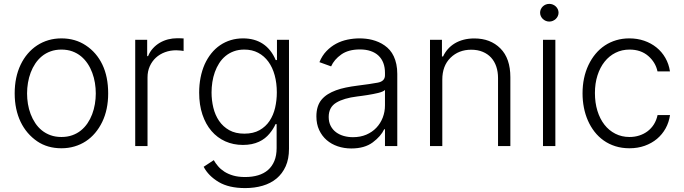

<svg xmlns="http://www.w3.org/2000/svg" viewBox="-20 -750 3513 986"><path d="M55.4 -270.2Q55.4 -353.7 85.9 -417.6Q101.2 -449.6 122.7 -474.6Q144.2 -499.6 170.8 -517Q197.4 -534.4 228.9 -543.7Q260.3 -552.9 295.5 -552.9Q366.5 -552.9 420.5 -517Q475.9 -480.5 505.7 -418.3Q535.5 -356.2 535.5 -270.2Q535.5 -187.1 505 -123.9Q489.7 -92.3 468.4 -67.1Q447.1 -41.9 420.5 -24.5Q393.8 -7.1 362.4 2.1Q331 11.4 295.5 11.4Q223.4 11.4 170.8 -24.5Q143.8 -43 122.3 -68Q100.9 -93 85.9 -124.1Q71 -155.2 63.2 -191.9Q55.4 -228.7 55.4 -270.2ZM119 -270.2Q119 -243.3 123.4 -216.3Q127.8 -189.3 137.3 -164.4Q146.7 -139.6 160.9 -118.1Q175.1 -96.6 194.8 -80.6Q214.5 -64.6 239.5 -55.6Q264.6 -46.5 295.5 -46.5Q326 -46.5 351 -55.4Q376.1 -64.3 395.6 -80.1Q415.1 -95.9 429.5 -117.2Q443.9 -138.5 453.3 -163.4Q462.7 -188.2 467.3 -215.6Q471.9 -242.9 471.9 -270.2Q471.9 -297.2 467.5 -324.2Q463.1 -351.2 453.8 -376.2Q444.6 -401.3 430.2 -422.9Q415.8 -444.6 396.3 -460.8Q376.8 -476.9 351.6 -486.2Q326.3 -495.4 295.5 -495.4Q264.9 -495.4 239.9 -486.3Q214.8 -477.3 195.3 -461.3Q175.8 -445.3 161.4 -423.8Q147 -402.3 137.6 -377.3Q128.2 -352.3 123.6 -324.9Q119 -297.6 119 -270.2Z M674.4 -545.5H735.8V-461.6H740.4Q749.6 -484.4 765.3 -501.6Q780.9 -518.8 800.6 -530.4Q820.3 -541.9 843 -547.8Q865.8 -553.6 889.6 -553.6Q897.4 -553.6 907 -553.3Q916.5 -552.9 922.9 -552.6V-488.3Q918.7 -489 908 -490.4Q897.4 -491.8 884.9 -491.8Q854 -491.8 827.2 -481.9Q800.4 -471.9 780.5 -453.7Q760.7 -435.4 749.1 -409.6Q737.6 -383.9 737.6 -352.3V0H674.4Z M1031.2 -420.1Q1045.5 -451.3 1065.3 -476Q1085.2 -500.7 1110.3 -517.8Q1135.3 -534.8 1165 -543.9Q1194.6 -552.9 1228.3 -552.9Q1287.6 -552.9 1330.1 -524.9Q1372.5 -496.8 1396 -441.4H1402.3V-545.5H1464.1V14.2Q1464.1 66.1 1447.1 104Q1430 142 1400 166.9Q1370 191.8 1328.8 203.8Q1287.6 215.9 1239 215.9Q1155.5 215.9 1103 184.7Q1049.7 152.7 1025.9 106.5L1077.8 72.4Q1086.6 88.1 1099.8 103.5Q1112.9 119 1132.1 131.4Q1151.3 143.8 1177.6 151.5Q1203.8 159.1 1239 159.1Q1275.6 159.1 1305.4 150.2Q1335.2 141.3 1356.4 122.9Q1377.5 104.4 1389 76.5Q1400.6 48.7 1400.6 10.3V-112.6H1394.9Q1384.6 -88.4 1363.6 -63.2Q1353.3 -50.8 1340 -40.3Q1326.7 -29.8 1309.8 -22Q1293 -14.2 1272.4 -9.9Q1251.8 -5.7 1227.3 -5.7Q1178.3 -5.7 1137.1 -24.1Q1095.9 -42.6 1066.1 -77.2Q1036.2 -111.9 1019.5 -161.8Q1002.8 -211.6 1002.8 -274.1Q1002.8 -355.1 1031.2 -420.1ZM1066.4 -275.2Q1066.4 -235.1 1075.6 -196.9Q1084.9 -158.7 1105.1 -129.1Q1125.4 -99.4 1157.3 -81.5Q1189.3 -63.6 1234.7 -63.6Q1280.9 -63.6 1312.7 -81.5Q1344.5 -99.4 1364.2 -128.9Q1383.9 -158.4 1392.8 -196.6Q1401.6 -234.7 1401.6 -275.2Q1401.6 -323.2 1390.6 -363.5Q1379.6 -403.8 1358.3 -433.1Q1337 -462.4 1305.9 -478.9Q1274.9 -495.4 1234.7 -495.4Q1204.9 -495.4 1180.8 -486.5Q1156.6 -477.6 1137.8 -462Q1119 -446.4 1105.5 -425.2Q1092 -404.1 1083.3 -379.6Q1074.6 -355.1 1070.5 -328.5Q1066.4 -301.8 1066.4 -275.2Z M1631.4 -238.3Q1644.9 -254.3 1663.5 -266Q1682.2 -277.7 1705.3 -286.2Q1728.3 -294.7 1755.9 -300.4Q1783.4 -306.1 1814.3 -310Q1848.7 -314.3 1875.2 -318.2Q1901.6 -322.1 1920.1 -325.6Q1957 -332.7 1957 -363.3V-376.1Q1957 -404.5 1948.5 -426.7Q1940 -448.9 1923.7 -464.3Q1907.3 -479.8 1883.3 -487.9Q1859.4 -496.1 1828.5 -496.1Q1769.2 -496.1 1732.6 -470.2Q1696 -444.2 1680.4 -409.1L1620.4 -430.8Q1634.2 -464.5 1656.6 -487.7Q1679 -511 1706.3 -525.6Q1733.7 -540.1 1764.6 -546.5Q1795.5 -552.9 1826.7 -552.9Q1842.3 -552.9 1858.8 -551.1Q1875.4 -549.4 1891.9 -545.1Q1908.4 -540.8 1924.4 -533.9Q1940.3 -527 1954.9 -516.7Q1969.5 -506.7 1981.5 -492.9Q1993.6 -479 2002.1 -460.9Q2010.7 -442.8 2015.4 -420.3Q2020.2 -397.7 2020.2 -370.4V0H1957V-86.3H1953.1Q1936.1 -50.1 1894.2 -18.8Q1852.3 12.4 1784.1 12.4Q1747.2 12.4 1714.5 1.4Q1681.8 -9.6 1657.5 -30.7Q1633.2 -51.8 1619 -82.4Q1604.8 -112.9 1604.8 -152.3Q1604.8 -206.3 1631.4 -238.3ZM1668 -149.5Q1668 -122.9 1678.3 -103.2Q1688.6 -83.5 1706 -70.7Q1723.4 -57.9 1745.7 -51.7Q1768.1 -45.5 1792.6 -45.5Q1830.6 -45.5 1861 -58.4Q1891.3 -71.4 1912.6 -93.8Q1933.9 -116.1 1945.5 -146Q1957 -175.8 1957 -209.2V-288Q1948.2 -279.1 1922.2 -272.7Q1909.4 -269.5 1895.2 -266.9Q1881 -264.2 1866.7 -261.9Q1852.3 -259.6 1839 -257.8Q1825.6 -256 1814.3 -254.6Q1745 -246.1 1706.7 -222.7Q1668 -199.2 1668 -149.5Z M2188.2 0V-545.5H2249.6V-459.9H2255.3Q2264.9 -480.8 2280 -497.9Q2295.1 -514.9 2315.3 -527.2Q2335.6 -539.4 2360.8 -546Q2386 -552.6 2415.8 -552.6Q2498.6 -552.6 2549.7 -501.4Q2600.9 -450.3 2600.9 -353.3V0H2537.6V-349.4Q2537.6 -381.4 2528.6 -408.2Q2519.5 -435 2502 -454.2Q2484.4 -473.4 2458.6 -484Q2432.9 -494.7 2399.9 -494.7Q2335.9 -494.7 2293.7 -453.5Q2251.4 -412.3 2251.4 -340.9V0Z M2768.5 0V-545.5H2832V0ZM2753.6 -684.7Q2753.6 -694.2 2757.3 -702.4Q2761 -710.6 2767.4 -716.8Q2773.8 -723 2782.5 -726.6Q2791.2 -730.1 2800.8 -730.1Q2810.4 -730.1 2819.1 -726.6Q2827.8 -723 2834.3 -716.8Q2840.9 -710.6 2844.6 -702.4Q2848.4 -694.2 2848.4 -684.7Q2848.4 -675.8 2844.6 -667.4Q2840.9 -659.1 2834.3 -652.9Q2827.8 -646.7 2819.1 -642.9Q2810.4 -639.2 2800.8 -639.2Q2791.2 -639.2 2782.5 -642.9Q2773.8 -646.7 2767.4 -652.9Q2761 -659.1 2757.3 -667.4Q2753.6 -675.8 2753.6 -684.7Z M2971.6 -270.2Q2971.6 -351.9 3002.1 -416.2Q3017.4 -448.2 3038.5 -473.5Q3059.7 -498.9 3086.3 -516.5Q3112.9 -534.1 3144.5 -543.5Q3176.1 -552.9 3211.6 -552.9Q3252.8 -552.9 3288.4 -540.7Q3323.9 -528.4 3351.4 -506.2Q3378.9 -484 3396.8 -452.8Q3414.8 -421.5 3420.5 -383.5H3356.5Q3346.6 -430 3308.9 -462.7Q3271 -495.4 3212.7 -495.4Q3173.7 -495.4 3141 -479Q3108.3 -462.7 3084.9 -433.2Q3061.4 -403.8 3048.3 -362.7Q3035.2 -321.7 3035.2 -272.4Q3035.2 -222.7 3047.9 -181.1Q3060.7 -139.6 3084 -109.7Q3107.2 -79.9 3140.1 -63.2Q3172.9 -46.5 3212.7 -46.5Q3239.7 -46.5 3263.3 -54.2Q3286.9 -61.8 3305.9 -76.2Q3324.9 -90.6 3338.1 -111.5Q3351.2 -132.5 3356.9 -159.1H3420.8Q3415.5 -122.2 3398.3 -90.9Q3381 -59.7 3353.9 -36.9Q3326.7 -14.2 3291 -1.4Q3255.3 11.4 3212.7 11.4Q3173.3 11.4 3140.1 0.9Q3106.9 -9.6 3080.1 -28.6Q3053.3 -47.6 3033 -73.7Q3012.8 -99.8 2999.1 -131Q2985.4 -162.3 2978.5 -197.6Q2971.6 -233 2971.6 -270.2Z"/></svg>

Font: Inter P Light
Style: Regular
Weight: 300
Designer: Rasmus Andersson
Foundry: rsms
Version: Version 3.018;git-588b23468